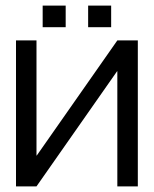

<svg xmlns="http://www.w3.org/2000/svg" viewBox="-20 -664 547 684"><path d="M398 -520 111 -110H110V-520H37V0H110L397 -410H398V0H471V-520ZM132 -567H214V-644H132ZM294 -567H376V-644H294Z"/></svg>

Font: Non Bureau Light
Style: Regular
Weight: 300
Designer: Jona Saucedo
Foundry: Non Foundry
Version: Version 1.000;FEAKit 1.0